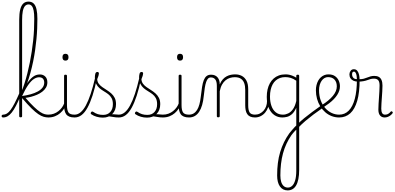

<svg xmlns="http://www.w3.org/2000/svg" viewBox="-95 -1444 4909 2388"><path d="M-56 17Q-66 17 -70.5 11.5Q-75 6 -75 -0.5Q-75 -7 -70 -12.5Q-65 -18 -56 -18Q-32 -18 -9 -32Q14 -46 37.5 -78Q61 -110 88 -162.5Q115 -215 149 -293Q154 -305 158.5 -298.5Q163 -292 164.5 -278.5Q166 -265 161 -254Q131 -181 104 -129Q77 -77 51.5 -45Q26 -13 -0.5 2Q-27 17 -56 17ZM161 15Q152 15 148 11.5Q144 8 144 0V-1199Q144 -1276 156.5 -1326Q169 -1376 194.5 -1400Q220 -1424 259 -1424Q299 -1424 323.5 -1400.5Q348 -1377 359 -1329Q370 -1281 370 -1211Q370 -1154 367.5 -1090.5Q365 -1027 358.5 -959Q352 -891 342 -821Q332 -751 317.5 -680Q303 -609 283.5 -538.5Q264 -468 239.5 -400Q215 -332 185 -268L166 -289Q190 -344 209.5 -405.5Q229 -467 245.5 -532Q262 -597 275.5 -664.5Q289 -732 299.5 -801Q310 -870 317.5 -939.5Q325 -1009 328 -1077Q331 -1145 331 -1211Q331 -1271 324 -1310Q317 -1349 301 -1369Q285 -1389 260 -1389Q233 -1389 215 -1368Q197 -1347 188.5 -1304.5Q180 -1262 180 -1196V0Q180 8 175.5 11.5Q171 15 161 15ZM508 17Q478 17 448 8.5Q418 0 381.5 -24.5Q345 -49 296 -97Q247 -145 180 -224H174V-249Q234 -257 285 -271Q336 -285 374.5 -306Q413 -327 434 -354.5Q455 -382 455 -416Q455 -448 439 -465.5Q423 -483 391 -483Q360 -483 326.5 -461.5Q293 -440 256.5 -388.5Q220 -337 179 -248L173 -286Q203 -346 236.5 -399Q270 -452 310 -485Q350 -518 401 -518Q442 -518 468 -492Q494 -466 494 -420Q494 -383 476.5 -354Q459 -325 430 -303Q401 -281 365 -265.5Q329 -250 292 -240.5Q255 -231 222 -227Q285 -155 329.5 -113Q374 -71 405.5 -50.5Q437 -30 461 -24Q485 -18 508 -18Q518 -18 523 -12.5Q528 -7 528 -0.5Q528 6 523 11.5Q518 17 508 17Z M504 17Q495 17 490 11.5Q485 6 485 -0.5Q485 -7 490 -12.5Q495 -18 504 -18Q543 -18 575 -30Q607 -42 632 -62Q657 -82 675 -106.5Q693 -131 702 -156Q705 -165 712.5 -165Q720 -165 725 -158.5Q730 -152 727 -143Q718 -117 699.5 -89Q681 -61 653.5 -37Q626 -13 588.5 2Q551 17 504 17Z M832 17Q792 17 766 6Q740 -5 726.5 -25.5Q713 -46 707.5 -74Q702 -102 702 -136V-500Q702 -508 706.5 -511.5Q711 -515 719 -515Q729 -515 733.5 -511.5Q738 -508 738 -500V-136Q738 -75 756 -46.5Q774 -18 832 -18Q839 -18 842 -12.5Q845 -7 845 -0.5Q845 6 842 11.5Q839 17 832 17ZM719 -690Q700 -690 691 -701Q682 -712 682 -733Q682 -754 691 -764.5Q700 -775 719 -775Q738 -775 747.5 -764.5Q757 -754 757 -733Q757 -711 747.5 -700.5Q738 -690 719 -690Z M833 17Q824 17 819 11.5Q814 6 814 -0.5Q814 -7 819 -12.5Q824 -18 833 -18Q872 -18 907 -47Q942 -76 973 -133Q1004 -190 1032.5 -275.5Q1061 -361 1087 -473Q1089 -481 1095 -482Q1101 -483 1106.5 -479Q1112 -475 1110 -466Q1085 -345 1055.5 -254.5Q1026 -164 992.5 -103.5Q959 -43 919.5 -13Q880 17 833 17Z M1382 17Q1345 17 1317.5 11.5Q1290 6 1264.5 3.5Q1239 1 1208 12L1229 -9Q1267 -21 1292.5 -22.5Q1318 -24 1339 -21Q1360 -18 1382 -18Q1391 -18 1396 -12.5Q1401 -7 1401 -0.5Q1401 6 1396 11.5Q1391 17 1382 17ZM1184 19Q1144 19 1106.5 8Q1069 -3 1040 -23Q1034 -28 1033 -34.5Q1032 -41 1038 -48Q1043 -56 1049.5 -57Q1056 -58 1064 -53Q1093 -33 1122 -24Q1151 -15 1188 -15Q1244 -15 1276.5 -51Q1309 -87 1309 -148Q1309 -194 1293 -223.5Q1277 -253 1251.5 -272.5Q1226 -292 1197 -309Q1168 -326 1142.5 -347.5Q1117 -369 1101 -401Q1085 -433 1085 -484Q1085 -504 1090.5 -526.5Q1096 -549 1117 -549Q1126 -549 1130.5 -543.5Q1135 -538 1135 -528Q1135 -519 1129.5 -500.5Q1124 -482 1114 -459Q1116 -426 1133.5 -402.5Q1151 -379 1177.5 -360.5Q1204 -342 1233.5 -323.5Q1263 -305 1289 -282Q1315 -259 1331.5 -227Q1348 -195 1348 -149Q1348 -73 1303 -27Q1258 19 1184 19Z M1383 17Q1374 17 1369 11.5Q1364 6 1364 -0.5Q1364 -7 1369 -12.5Q1374 -18 1383 -18Q1422 -18 1457 -47Q1492 -76 1523 -133Q1554 -190 1582.5 -275.5Q1611 -361 1637 -473Q1639 -481 1645 -482Q1651 -483 1656.5 -479Q1662 -475 1660 -466Q1635 -345 1605.5 -254.5Q1576 -164 1542.5 -103.5Q1509 -43 1469.5 -13Q1430 17 1383 17Z M1932 17Q1895 17 1867.5 11.5Q1840 6 1814.5 3.5Q1789 1 1758 12L1779 -9Q1817 -21 1842.5 -22.5Q1868 -24 1889 -21Q1910 -18 1932 -18Q1941 -18 1946 -12.5Q1951 -7 1951 -0.5Q1951 6 1946 11.5Q1941 17 1932 17ZM1734 19Q1694 19 1656.5 8Q1619 -3 1590 -23Q1584 -28 1583 -34.5Q1582 -41 1588 -48Q1593 -56 1599.5 -57Q1606 -58 1614 -53Q1643 -33 1672 -24Q1701 -15 1738 -15Q1794 -15 1826.5 -51Q1859 -87 1859 -148Q1859 -194 1843 -223.5Q1827 -253 1801.5 -272.5Q1776 -292 1747 -309Q1718 -326 1692.5 -347.5Q1667 -369 1651 -401Q1635 -433 1635 -484Q1635 -504 1640.5 -526.5Q1646 -549 1667 -549Q1676 -549 1680.5 -543.5Q1685 -538 1685 -528Q1685 -519 1679.5 -500.5Q1674 -482 1664 -459Q1666 -426 1683.5 -402.5Q1701 -379 1727.5 -360.5Q1754 -342 1783.5 -323.5Q1813 -305 1839 -282Q1865 -259 1881.5 -227Q1898 -195 1898 -149Q1898 -73 1853 -27Q1808 19 1734 19Z M1929 17Q1920 17 1915 11.5Q1910 6 1910 -0.5Q1910 -7 1915 -12.5Q1920 -18 1929 -18Q1968 -18 2000 -30Q2032 -42 2057 -62Q2082 -82 2100 -106.5Q2118 -131 2127 -156Q2130 -165 2137.5 -165Q2145 -165 2150 -158.5Q2155 -152 2152 -143Q2143 -117 2124.5 -89Q2106 -61 2078.5 -37Q2051 -13 2013.5 2Q1976 17 1929 17Z M2257 17Q2217 17 2191 6Q2165 -5 2151.5 -25.5Q2138 -46 2132.5 -74Q2127 -102 2127 -136V-500Q2127 -508 2131.5 -511.5Q2136 -515 2144 -515Q2154 -515 2158.5 -511.5Q2163 -508 2163 -500V-136Q2163 -75 2181 -46.5Q2199 -18 2257 -18Q2264 -18 2267 -12.5Q2270 -7 2270 -0.5Q2270 6 2267 11.5Q2264 17 2257 17ZM2144 -690Q2125 -690 2116 -701Q2107 -712 2107 -733Q2107 -754 2116 -764.5Q2125 -775 2144 -775Q2163 -775 2172.5 -764.5Q2182 -754 2182 -733Q2182 -711 2172.5 -700.5Q2163 -690 2144 -690Z M2254 17Q2245 17 2240 11.5Q2235 6 2235 -0.5Q2235 -7 2240 -12.5Q2245 -18 2254 -18Q2288 -18 2313 -33Q2338 -48 2356 -76.5Q2374 -105 2385 -146Q2396 -187 2402 -239Q2410 -309 2418 -361Q2426 -413 2439.5 -447Q2453 -481 2474.5 -498Q2496 -515 2530 -515Q2539 -515 2543.5 -510Q2548 -505 2547.5 -498Q2547 -491 2542 -486Q2537 -481 2528 -481Q2507 -481 2493 -467Q2479 -453 2469 -424Q2459 -395 2452 -351Q2445 -307 2439 -248Q2433 -187 2419 -138Q2405 -89 2382 -54Q2359 -19 2327.5 -1Q2296 17 2254 17Z M3079 17Q3041 17 3017 6Q2993 -5 2979.5 -25.5Q2966 -46 2960.5 -74Q2955 -102 2955 -136V-326Q2955 -376 2942 -411Q2929 -446 2900.5 -465Q2872 -484 2825 -484Q2795 -484 2765.5 -475Q2736 -466 2711 -446Q2686 -426 2667 -392.5Q2648 -359 2638 -309V0Q2638 8 2633.5 11.5Q2629 15 2619 15Q2610 15 2606 11.5Q2602 8 2602 0V-376Q2602 -431 2582.5 -456Q2563 -481 2528 -481Q2519 -481 2514.5 -486Q2510 -491 2510.5 -498Q2511 -505 2516 -510Q2521 -515 2530 -515Q2558 -515 2578 -506Q2598 -497 2611.5 -481Q2625 -465 2631.5 -443.5Q2638 -422 2638 -397V-394Q2654 -433 2676.5 -457.5Q2699 -482 2725 -495.5Q2751 -509 2778 -514Q2805 -519 2830 -519Q2876 -519 2912.5 -500Q2949 -481 2970.5 -440.5Q2992 -400 2992 -334V-136Q2992 -75 3009 -46.5Q3026 -18 3079 -18Q3086 -18 3089.5 -12.5Q3093 -7 3093 -0.5Q3093 6 3089.5 11.5Q3086 17 3079 17Z M3075 17Q3066 17 3061 11.5Q3056 6 3056 -0.5Q3056 -7 3061 -12.5Q3066 -18 3075 -18Q3109 -18 3137 -32Q3165 -46 3185 -69.5Q3205 -93 3215.5 -123Q3226 -153 3226 -186Q3226 -196 3233 -199.5Q3240 -203 3246.5 -199.5Q3253 -196 3253 -186Q3253 -146 3240 -109.5Q3227 -73 3203.5 -44.5Q3180 -16 3147 0.5Q3114 17 3075 17Z M3483 924Q3421 924 3386.5 875Q3352 826 3352 738Q3352 656 3361 584Q3370 512 3389.5 447.5Q3409 383 3437 325.5Q3465 268 3503 215Q3520 194 3535.5 175.5Q3551 157 3565.5 141.5Q3580 126 3590 117V-104Q3565 -49 3535 -23.5Q3505 2 3474.5 9.5Q3444 17 3416 17Q3361 17 3317 -13Q3273 -43 3248 -100.5Q3223 -158 3223 -239Q3223 -288 3232.5 -330.5Q3242 -373 3261 -407.5Q3280 -442 3308 -467Q3336 -492 3373 -505.5Q3410 -519 3456 -519Q3480 -519 3501.5 -514.5Q3523 -510 3545 -501Q3567 -492 3590 -478V-500Q3590 -508 3594.5 -511.5Q3599 -515 3609 -515Q3618 -515 3622 -511.5Q3626 -508 3626 -500V668Q3626 734 3616 783Q3606 832 3587.5 863Q3569 894 3542.5 909Q3516 924 3483 924ZM3486 889Q3516 889 3539.5 866.5Q3563 844 3576.5 797.5Q3590 751 3590 678V169Q3582 176 3572 186.5Q3562 197 3551.5 209.5Q3541 222 3529 238Q3495 287 3468.5 343.5Q3442 400 3425 463Q3408 526 3400 595Q3392 664 3392 738Q3392 785 3402.5 818.5Q3413 852 3434 870.5Q3455 889 3486 889ZM3424 -18Q3457 -18 3489.5 -33.5Q3522 -49 3548.5 -86Q3575 -123 3590 -188V-440Q3553 -466 3520 -475.5Q3487 -485 3453 -485Q3418 -485 3388.5 -474.5Q3359 -464 3335.5 -444Q3312 -424 3296 -394.5Q3280 -365 3271.5 -327Q3263 -289 3263 -243Q3263 -178 3281 -127Q3299 -76 3335 -47Q3371 -18 3424 -18Z M3923 -105Q3857 -60 3803.5 -19.5Q3750 21 3704.5 59.5Q3659 98 3621 138Q3615 144 3609 142.5Q3603 141 3600 134.5Q3597 128 3598 118.5Q3599 109 3606 101Q3644 62 3689 25.5Q3734 -11 3787 -50.5Q3840 -90 3903 -134Q3911 -140 3918.5 -138.5Q3926 -137 3930.5 -131Q3935 -125 3933.5 -118Q3932 -111 3923 -105Z M3906 -136Q3951 -164 3985.5 -192.5Q4020 -221 4044.5 -250.5Q4069 -280 4081.5 -309.5Q4094 -339 4094 -370Q4094 -423 4065.5 -454Q4037 -485 3985 -485Q3976 -485 3971.5 -490Q3967 -495 3968 -502Q3969 -509 3974.5 -514Q3980 -519 3989 -519Q4040 -519 4071.5 -497Q4103 -475 4118 -441Q4133 -407 4133 -371Q4133 -343 4124.5 -316.5Q4116 -290 4099 -263.5Q4082 -237 4057 -211Q4032 -185 3999 -159.5Q3966 -134 3926 -108Z M4123 17Q4074 17 4030 0Q3986 -17 3950.5 -48Q3915 -79 3888.5 -121.5Q3862 -164 3848 -214.5Q3834 -265 3834 -321Q3834 -355 3841.5 -385.5Q3849 -416 3862.5 -440.5Q3876 -465 3895.5 -482.5Q3915 -500 3938.5 -509.5Q3962 -519 3989 -519Q3998 -519 4002.5 -514Q4007 -509 4006 -502Q4005 -495 3999.5 -490Q3994 -485 3985 -485Q3961 -485 3940.5 -473Q3920 -461 3905 -439Q3890 -417 3881.5 -387.5Q3873 -358 3873 -323Q3873 -253 3893.5 -196.5Q3914 -140 3949.5 -100Q3985 -60 4030 -39Q4075 -18 4123 -18Q4193 -18 4242.5 -68Q4292 -118 4318 -215.5Q4344 -313 4344 -455Q4344 -464 4349 -468.5Q4354 -473 4361 -472.5Q4368 -472 4373 -467Q4378 -462 4378 -453Q4378 -294 4348 -190Q4318 -86 4261 -34.5Q4204 17 4123 17Z M4689 17Q4671 17 4657 11Q4643 5 4632.5 -7Q4622 -19 4616.5 -37Q4611 -55 4611 -80Q4611 -114 4613.5 -152.5Q4616 -191 4618.5 -230.5Q4621 -270 4623.5 -308.5Q4626 -347 4626 -380Q4626 -429 4608 -447.5Q4590 -466 4556 -466Q4532 -466 4513 -460.5Q4494 -455 4474 -447.5Q4454 -440 4426 -434.5Q4398 -429 4356 -429Q4326 -429 4302 -439.5Q4278 -450 4264.5 -470Q4251 -490 4251 -519Q4251 -543 4265.5 -563Q4280 -583 4306 -583Q4334 -583 4349.5 -562.5Q4365 -542 4371 -513.5Q4377 -485 4377 -459Q4406 -459 4429 -465Q4452 -471 4472 -479.5Q4492 -488 4513.5 -494Q4535 -500 4561 -500Q4594 -500 4616.5 -487.5Q4639 -475 4650.5 -448Q4662 -421 4662 -379Q4662 -344 4659.5 -307Q4657 -270 4654.5 -232.5Q4652 -195 4649.5 -159.5Q4647 -124 4647 -93Q4647 -57 4658 -37.5Q4669 -18 4695 -18Q4706 -18 4717 -21Q4728 -24 4739.5 -32Q4751 -40 4762 -53Q4767 -59 4772.5 -60Q4778 -61 4784 -55Q4789 -51 4790 -46Q4791 -41 4787 -35Q4776 -20 4760 -8Q4744 4 4726 10.5Q4708 17 4689 17ZM4344 -460Q4344 -479 4340.5 -500.5Q4337 -522 4329 -537.5Q4321 -553 4307 -553Q4294 -553 4289 -544Q4284 -535 4284 -520Q4284 -495 4298.5 -477.5Q4313 -460 4344 -460Z"/></svg>

Font: Playwrite BE WAL Thin
Style: Regular
Weight: 250
Version: Version 1.002